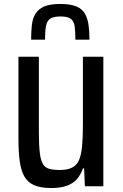

<svg xmlns="http://www.w3.org/2000/svg" viewBox="-20 -863 618 968"><path d="M240 85Q186 85 153 71Q120 57 103 27Q86 -3 79.5 -50.5Q73 -98 73 -162V-577H176V-198Q176 -133 180.5 -94Q185 -55 196 -36.5Q207 -18 227.5 -12Q248 -6 282 -6Q321 -6 344.5 -18.5Q368 -31 379 -57.5Q390 -84 394 -128.5Q398 -173 398 -236V-577H501V76H408L404 -14H398Q386 21 365 43Q344 65 313 75Q282 85 240 85ZM285 -843Q335 -843 365 -830.5Q395 -818 408.5 -793.5Q422 -769 426.5 -736.5Q431 -704 431 -663H360Q360 -704 356.5 -730Q353 -756 337 -768Q321 -780 285 -780Q248 -780 232 -768Q216 -756 211.5 -730Q207 -704 207 -663H137Q137 -703 140.5 -736Q144 -769 158.5 -793Q173 -817 202 -830Q231 -843 285 -843Z"/></svg>

Font: Farlight84_Sys_V01
Style: Regular
Weight: 400
Designer: Ryoko NISHIZUKA  (kana, bopomofo & ideographs); Paul D. Hunt (Latin, Greek & Cyrillic); Sandoll Communications , Soo-you
Foundry: Adobe
Version: Version 2.004;October 29, 2024;FontCreator 14.0.0.2814 64-bi